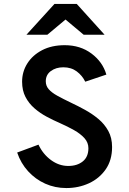

<svg xmlns="http://www.w3.org/2000/svg" viewBox="-20 -941 656 973"><path d="M316 12Q259 12 209.2 -10.2Q159.5 -32.5 122.5 -73Q85.5 -113.5 67 -168L175 -208Q197.5 -160 238.2 -130Q279 -100 326 -100Q371 -100 399.5 -123Q428 -146 428 -190Q428 -218.5 408 -240.8Q388 -263 355.2 -281.5Q322.5 -300 284 -317Q250.5 -331.5 216.8 -349.5Q183 -367.5 154.8 -392Q126.5 -416.5 109.2 -449.5Q92 -482.5 92 -527Q92 -577.5 118.5 -619.5Q145 -661.5 193.5 -686.8Q242 -712 308 -712Q387 -712 443.8 -669.5Q500.5 -627 519 -563L412 -527Q397 -558 369 -579Q341 -600 301 -600Q263.5 -600 237.8 -581Q212 -562 212 -529Q212 -506 226.8 -489Q241.5 -472 270.2 -456Q299 -440 341 -420Q375 -404 411 -384.2Q447 -364.5 478.2 -338.5Q509.5 -312.5 528.8 -277.5Q548 -242.5 548 -196Q548 -129.5 515.8 -83Q483.5 -36.5 430.8 -12.2Q378 12 316 12ZM114 -765 256 -921H369L510 -765H404L312 -842L220 -765Z"/></svg>

Font: Overpass Mono
Style: Bold
Weight: 700
Monospace: yes
Designer: Delve Withrington, Dave Bailey
Foundry: Delve Fonts LLC
Version: Version 4.000